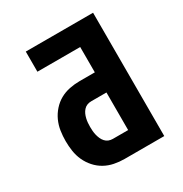

<svg xmlns="http://www.w3.org/2000/svg" viewBox="-171 -863 942 991"><g transform="rotate(-30 300.0 -367.5)"><path d="M286 0Q256 0 226 -6Q196 -12 170 -26.5Q144 -41 123.5 -64Q103 -87 90.5 -114.5Q78 -142 73.5 -172Q69 -202 69 -232Q69 -262 73.5 -292Q78 -322 90.5 -349.5Q103 -377 123.5 -400Q144 -423 170 -437.5Q196 -452 226 -458Q256 -464 286 -464H377V-615H122V-735H523V0ZM286 -120H377V-344H286Q273 -344 261.5 -339.5Q250 -335 241.5 -325.5Q233 -316 228 -305Q223 -294 220 -281.5Q217 -269 216 -256.5Q215 -244 215 -232Q215 -220 216 -207.5Q217 -195 220 -183Q223 -171 228 -159.5Q233 -148 241.5 -138.5Q250 -129 261.5 -124.5Q273 -120 286 -120Z"/></g></svg>

Font: Iosevka Aile Heavy
Style: Regular
Weight: 900
Designer: Belleve Invis
Foundry: Belleve Invis
Version: Version 31.1.0; ttfautohint (v1.8.4)